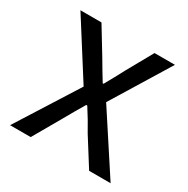

<svg xmlns="http://www.w3.org/2000/svg" viewBox="-130 -658 757 774"><g transform="rotate(30 249.0 -271.5)"><path d="M15 0H111L184 -127C203 -160 221 -193 240 -224H245C265 -193 285 -160 303 -127L383 0H483L304 -274L469 -543H374L307 -423C291 -393 275 -363 258 -333H254C236 -363 217 -393 200 -423L127 -543H29L194 -283Z"/></g></svg>

Font: Source Han Sans KR Regular
Style: Regular
Weight: 400
Designer: Ryoko NISHIZUKA (kana & ideographs); Paul D. Hunt (Latin, Greek & Cyrillic); Wenlong ZHANG (bopomofo); Sandoll Communica
Foundry: Adobe Systems Incorporated
Version: Version 1.004;PS 1.004;hotconv 1.0.82;makeotf.lib2.5.63406